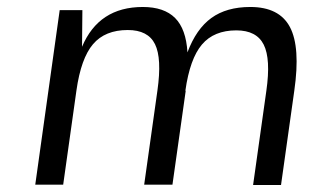

<svg xmlns="http://www.w3.org/2000/svg" viewBox="-20 -529 896 550"><path d="M511 -269H512L474 0H393L431 -270Q444 -362 424 -402.5Q404 -443 346 -443Q281 -443 246.5 -402.5Q212 -362 199 -270L161 0H81L151 -500H216L215 -395Q263 -509 389 -509Q450 -509 481.5 -477.5Q513 -446 517 -379Q542 -446 585.5 -477.5Q629 -509 697 -509Q780 -509 810.5 -451.5Q841 -394 823 -269L785 1H705L743 -269Q756 -360 735.5 -401Q715 -442 657 -442Q593 -442 558.5 -401.5Q524 -361 511 -269Z"/></svg>

Font: Fivo Sans Modern
Style: Italic
Weight: 400
Designer: Alexander Slobzheninov
Foundry: Alexander Slobzheninov
Version: 1.0